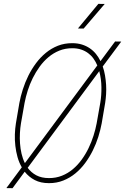

<svg xmlns="http://www.w3.org/2000/svg" viewBox="-20 -946 653 1002"><path d="M510.7 -302.2Q504.4 -268.1 492.9 -231.4Q481.4 -194.8 464.1 -160.2Q446.8 -125.5 424.1 -94.7Q401.4 -64 373 -40.8Q344.7 -17.6 310.3 -3.9Q275.9 9.8 235.8 9.8Q192.4 9.8 161.4 -6.3Q130.4 -22.5 108.9 -49.8L45.4 36.1L13.2 35.6L93.8 -72.8Q79.6 -97.2 71.5 -126Q63.5 -154.8 60.1 -184.8Q56.6 -214.8 57.6 -244.9Q58.6 -274.9 63 -302.2L81.1 -408.7Q87.4 -442.9 99.1 -479.5Q110.8 -516.1 127.9 -550.8Q145 -585.4 168 -616.2Q190.9 -647 219.5 -670.4Q248 -693.8 282.2 -707.3Q316.4 -720.7 356.9 -720.7Q384.8 -720.7 407.5 -713.6Q430.2 -706.5 448.5 -694.1Q466.8 -681.6 480.7 -664.6Q494.6 -647.5 504.4 -627L580.6 -729.5L612.8 -729L516.1 -599.1Q523.9 -576.7 528.1 -552.2Q532.2 -527.8 533.7 -503.4Q535.2 -479 533.7 -454.8Q532.2 -430.7 528.8 -408.7ZM89.4 -302.2Q85.4 -278.3 84 -251.5Q82.5 -224.6 84.5 -197.3Q86.4 -169.9 92.5 -143.6Q98.6 -117.2 109.9 -94.7L487.8 -604.5Q479.5 -624 467.8 -640.4Q456.1 -656.7 439.9 -668.7Q423.8 -680.7 403.3 -687.5Q382.8 -694.3 356.9 -694.3Q320.8 -694.3 289.8 -681.9Q258.8 -669.4 233.2 -647.9Q207.5 -626.5 187 -598.1Q166.5 -569.8 150.9 -538.3Q135.3 -506.8 124.8 -473.6Q114.3 -440.4 108.4 -409.7ZM503.4 -409.7Q509.8 -446.8 509.3 -490.5Q508.8 -534.2 498 -574.7L124.5 -70.3Q142.1 -45.9 169.4 -31.2Q196.8 -16.6 235.8 -16.6Q272.5 -16.6 303.5 -29.1Q334.5 -41.5 360.1 -63Q385.7 -84.5 406.2 -112.8Q426.8 -141.1 442.1 -172.9Q457.5 -204.6 468 -237.8Q478.5 -271 484.4 -302.2ZM493.2 -925.8 526.4 -925.3 416.5 -796.9 386.7 -797.4Z"/></svg>

Font: Roboto Mono Thin
Style: Italic
Weight: 250
Designer: Google
Version: Version 2.000985; 2015; ttfautohint (v1.3)